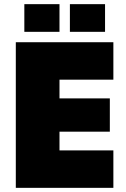

<svg xmlns="http://www.w3.org/2000/svg" viewBox="-20 -903 608 923"><path d="M56 0H525V-180H266V-270H508V-430H266V-520H525V-700H56ZM316 -750H485V-883H316ZM97 -750H266V-883H97Z"/></svg>

Font: Finlandica Black
Style: Regular
Weight: 900
Designer: Niklas Ekholm, Juho Hiilivirta, Jaakko Suomalainen
Foundry: Helsinki Type Studio
Version: Version 2.000;Glyphs 3.2 (3202)